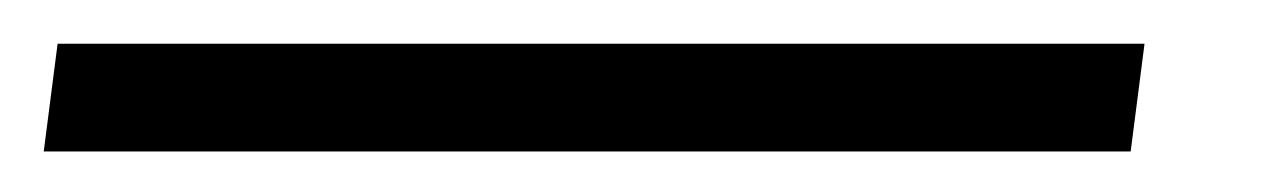

<svg xmlns="http://www.w3.org/2000/svg" viewBox="-76 24 596 90"><path d="M460.5 44.5 454 95H-55.5L-49 44.5Z"/></svg>

Font: Merriweather 72pt ExtraBold
Style: Italic
Weight: 800
Italic angle: -7.8°
Version: Version 2.101